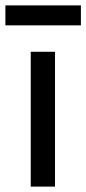

<svg xmlns="http://www.w3.org/2000/svg" viewBox="-31 -692 320 712"><path d="M83 -500H173V0H83ZM-11 -672H269V-598H-11Z"/></svg>

Font: PT Root UI Web Medium
Style: Regular
Weight: 500
Designer: Vitaly Kuzmin
Foundry: ParaType Ltd.
Version: Version 1.001W